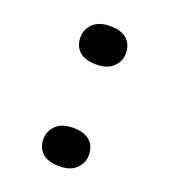

<svg xmlns="http://www.w3.org/2000/svg" viewBox="-107 -615 621 704"><g transform="rotate(20 203.5 -262.5)"><path d="M204 11Q159 11 137 -9Q115 -29 115 -64Q115 -94 137.5 -116.5Q160 -139 204 -139Q248 -139 270 -119Q292 -99 292 -64Q292 -34 269.5 -11.5Q247 11 204 11ZM204 -386Q159 -386 137 -406Q115 -426 115 -461Q115 -491 137.5 -513.5Q160 -536 204 -536Q248 -536 270 -516Q292 -496 292 -461Q292 -431 269.5 -408.5Q247 -386 204 -386Z"/></g></svg>

Font: Lexend Giga
Style: Regular
Weight: 400
Designer: Bonnie Shaver-Troup, Thomas Jockin
Foundry: Lexend
Version: Version 1.007